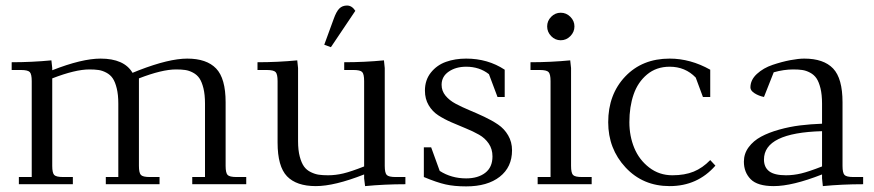

<svg xmlns="http://www.w3.org/2000/svg" viewBox="-20 -663 3145 691"><path d="M22 -411.1V-439Q94.7 -439 165 -445.8L168 -418V-410.2Q274.9 -452.1 341.8 -452.1Q426.8 -452.1 457 -400.9L480 -410.2Q588.4 -452.1 653.8 -452.1Q723.6 -452.1 757.8 -416.5Q792 -380.9 792 -294.9V-65.9Q792 -41 799.1 -33.4Q806.2 -25.9 831.1 -25.9H866.2V0H671.9V-25.9H717.8V-290Q717.8 -322.3 712.2 -345.2Q706.5 -368.2 697.8 -381.1Q689 -394 674.6 -401.6Q660.2 -409.2 646.5 -411.1Q632.8 -413.1 613.8 -413.1Q563 -413.1 480 -380.9V-65.9Q480 -41 487.1 -33.4Q494.1 -25.9 519 -25.9H554.2V0H360.8V-25.9H405.8V-290Q405.8 -322.3 400.1 -345.2Q394.5 -368.2 385.7 -381.1Q377 -394 362.5 -401.6Q348.1 -409.2 334.5 -411.1Q320.8 -413.1 301.8 -413.1Q251 -413.1 168 -380.9V-65.9Q168 -41 175 -33.4Q182.1 -25.9 207 -25.9H242.2V0H47.9V-25.9H94.2V-371.1Q94.2 -396 87.2 -403.6Q80.1 -411.1 55.2 -411.1Z M906.7 -411.1V-439Q979.5 -439 1049.8 -445.8L1052.7 -418V-154.8Q1052.7 -122.6 1058.8 -99.6Q1064.9 -76.7 1074.2 -63.7Q1083.5 -50.8 1098.6 -43.5Q1113.8 -36.1 1127.7 -34.2Q1141.6 -32.2 1160.6 -32.2Q1188 -32.2 1215.6 -38.8Q1243.2 -45.4 1290.5 -64V-371.1Q1290.5 -396.5 1283.4 -403.8Q1276.4 -411.1 1252 -411.1H1218.8V-439Q1292 -439 1361.8 -445.8L1364.7 -418V-65.9Q1364.7 -41 1371.8 -33.4Q1378.9 -25.9 1403.8 -25.9H1439V0Q1364.3 0 1293.9 6.8L1290.5 -21V-35.2Q1183.6 6.8 1116.7 6.8Q1046.9 6.8 1012.9 -28.6Q979 -64 979 -149.9V-371.1Q979 -396 971.9 -403.6Q964.8 -411.1 939.9 -411.1ZM1147 -502 1180.7 -594.2Q1190.4 -621.6 1201.2 -632.3Q1211.9 -643.1 1229 -643.1Q1246.6 -643.1 1258.8 -624L1170.9 -493.2Z M1505.4 -25.9V-132.8H1531.7L1562.5 -47.9Q1604.5 -21 1657.7 -21Q1700.2 -21 1726.3 -41Q1752.4 -61 1752.4 -100.1Q1752.4 -126.5 1739 -146.2Q1725.6 -166 1704.1 -178.2Q1682.6 -190.4 1656.7 -200.9Q1630.9 -211.4 1605 -222.7Q1579.1 -233.9 1557.6 -247.8Q1536.1 -261.7 1522.7 -284.4Q1509.3 -307.1 1509.3 -336.9Q1509.3 -375 1530.8 -401.9Q1552.2 -428.7 1585 -440.4Q1617.7 -452.1 1657.7 -452.1Q1735.8 -452.1 1796.4 -412.1V-314H1770.5L1739.7 -396Q1705.6 -422.9 1657.7 -422.9Q1620.6 -422.9 1595 -405.3Q1569.3 -387.7 1569.3 -357.9Q1569.3 -335.9 1583.3 -318.8Q1597.2 -301.8 1619.6 -289.8Q1642.1 -277.8 1668.9 -266.6Q1695.8 -255.4 1722.9 -242.7Q1750 -230 1772.5 -214.8Q1794.9 -199.7 1808.8 -175.8Q1822.8 -151.9 1822.8 -122.1Q1822.8 -61.5 1778.6 -26.9Q1734.4 7.8 1657.7 7.8Q1614.7 7.8 1583.5 0.7Q1552.2 -6.3 1505.4 -25.9Z M1889.2 -411.1V-439Q1961.9 -439 2032.2 -445.8L2035.2 -418V-65.9Q2035.2 -41 2042.2 -33.4Q2049.3 -25.9 2074.2 -25.9H2109.4V0H1915V-25.9H1961.4V-371.1Q1961.4 -396 1954.3 -403.6Q1947.3 -411.1 1922.4 -411.1ZM1963.6 -533Q1949.2 -547.9 1949.2 -567.9Q1949.2 -587.9 1963.6 -602.5Q1978 -617.2 1998 -617.2Q2018.1 -617.2 2032.7 -602.5Q2047.4 -587.9 2047.4 -567.9Q2047.4 -547.9 2032.7 -533Q2018.1 -518.1 1998 -518.1Q1978 -518.1 1963.6 -533Z M2168.9 -223.1Q2168.9 -323.2 2230.2 -387.7Q2291.5 -452.1 2390.1 -452.1Q2464.8 -452.1 2536.1 -412.1V-314H2509.8L2483.9 -383.8Q2446.3 -422.9 2390.1 -422.9Q2342.3 -422.9 2308.8 -395Q2275.4 -367.2 2260.3 -323Q2245.1 -278.8 2245.1 -223.1Q2245.1 -173.3 2262.7 -130.6Q2280.3 -87.9 2316.4 -60.1Q2352.5 -32.2 2399.9 -32.2Q2444.3 -32.2 2476.6 -45.4Q2508.8 -58.6 2536.1 -86.9L2554.7 -66.9Q2490.2 6.8 2390.1 6.8Q2293.9 6.8 2231.4 -60.3Q2168.9 -127.4 2168.9 -223.1Z M2657.2 -81.1Q2657.2 -109.9 2674.3 -133.1Q2691.4 -156.2 2719 -171.1Q2746.6 -186 2784.2 -196.5Q2821.8 -207 2859.6 -211.7Q2897.5 -216.3 2938.5 -217.8V-290Q2938.5 -322.3 2932.9 -345.2Q2927.2 -368.2 2918.5 -381.1Q2909.7 -394 2895.3 -401.6Q2880.9 -409.2 2867.2 -411.1Q2853.5 -413.1 2834.5 -413.1Q2801.3 -413.1 2764.6 -402.8L2729.5 -314Q2710.4 -317.9 2695.6 -327.4Q2680.7 -336.9 2680.7 -348.1Q2680.7 -375.5 2704.1 -397Q2727.5 -418.5 2761 -429.7Q2794.4 -440.9 2824.2 -446.5Q2854 -452.1 2874.5 -452.1Q2944.3 -452.1 2978.3 -416.5Q3012.2 -380.9 3012.2 -294.9V-65.9Q3012.2 -41 3019.3 -33.4Q3026.4 -25.9 3051.3 -25.9H3086.4V0Q3011.2 0 2941.4 6.8L2938.5 -21V-35.2Q2831.5 6.8 2764.6 6.8Q2706.1 6.8 2681.6 -18.1Q2657.2 -43 2657.2 -81.1ZM2729.5 -88.9Q2729.5 -61 2748.3 -46.6Q2767.1 -32.2 2808.6 -32.2Q2835.9 -32.2 2863.5 -38.8Q2891.1 -45.4 2938.5 -64V-190.9Q2729.5 -185.1 2729.5 -88.9Z"/></svg>

Font: Dihjauti
Style: Regular
Weight: 400
Designer: T. Christopher White
Version: Version 3.0.0